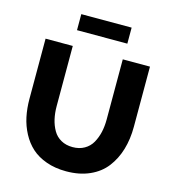

<svg xmlns="http://www.w3.org/2000/svg" viewBox="-129 -1008 1006 1119"><g transform="rotate(15 373.5 -448.0)"><path d="M222.2 -805.2V-901.9H525.9V-805.2ZM373 5.9Q306.6 5.9 253.2 -13.2Q199.7 -32.2 163.8 -64.7Q127.9 -97.2 103.8 -142.6Q79.6 -188 68.8 -239Q58.1 -290 58.1 -347.2V-710H222.2V-347.2Q222.2 -304.7 230.5 -268.8Q238.8 -232.9 255.9 -203.4Q272.9 -173.8 303 -157Q333 -140.1 373 -140.1Q413.6 -140.1 443.8 -157.5Q474.1 -174.8 491 -204.8Q507.8 -234.9 515.9 -270.3Q523.9 -305.7 523.9 -347.2V-710H688V-347.2Q688 -272 669.2 -209Q650.4 -146 613 -97.4Q575.7 -48.8 514.4 -21.5Q453.1 5.9 373 5.9Z"/></g></svg>

Font: Rawline ExtraBold
Style: Regular
Weight: 800
Designer: Matt McInerney, Pablo Impallari, Rodrigo Fuenzalida
Foundry: Matt McInerney, Pablo Impallari, Rodrigo Fuenzalida
Version: Version 4.020;PS 004.020;hotconv 1.0.88;makeotf.lib2.5.64775